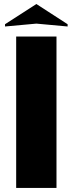

<svg xmlns="http://www.w3.org/2000/svg" viewBox="-20 -931 360 951"><path d="M4.9 -799.8V-811L160.2 -911.1L314.9 -811V-799.8L160.2 -814ZM259.8 0H60.1V-750H259.8Z"/></svg>

Font: Mayenne Sans Regular
Style: Regular
Weight: 600
Width: 6
Designer: Jérémy Landes — Studio Triple
Foundry: Jérémy Landes — Studio Triple
Version: Version 1.001;hotconv 1.0.109;makeotfexe 2.5.65596